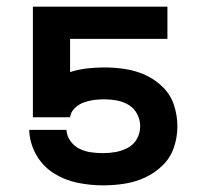

<svg xmlns="http://www.w3.org/2000/svg" viewBox="-20 -550 616 578"><path d="M290 8Q323 8 355 3Q387 -2 416.5 -15.5Q446 -29 469.5 -52Q493 -75 503.5 -106Q514 -137 514 -170Q514 -170 514 -170Q514 -170 514 -170Q514 -202 504 -233Q494 -264 471 -287Q448 -310 419 -323.5Q390 -337 358 -342Q326 -347 294 -347Q268 -347 242 -344Q216 -341 191 -333V-433H484V-530H79V-197H191Q193 -213 205 -224.5Q217 -236 232 -241.5Q247 -247 262.5 -249Q278 -251 294 -251Q313 -251 332 -247.5Q351 -244 367.5 -234Q384 -224 393 -206.5Q402 -189 402 -170Q402 -150 392.5 -132.5Q383 -115 365.5 -105.5Q348 -96 329 -92.5Q310 -89 290 -89Q272 -89 254 -91.5Q236 -94 219.5 -102Q203 -110 192 -125.5Q181 -141 180 -159H68Q69 -120 88.5 -85Q108 -50 141 -29Q174 -8 212.5 0Q251 8 290 8Z"/></svg>

Font: Iosevka Sparkle Semibold
Style: Regular
Weight: 600
Designer: Belleve Invis
Foundry: Belleve Invis
Version: Version 4.5.0; ttfautohint (v1.8.3)